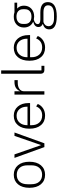

<svg xmlns="http://www.w3.org/2000/svg" viewBox="1128 -1908 992 3288"><g transform="rotate(-90 1624.0 -264.0)"><path d="M437.5 -59.5Q377 12 275 12Q173 12 112.5 -59.5Q52 -131 52 -256Q52 -381 112.5 -452.5Q173 -524 275 -524Q377 -524 437.5 -452.5Q498 -381 498 -256Q498 -131 437.5 -59.5ZM437 -224V-288Q437 -376 393.5 -424.5Q350 -473 275 -473Q200 -473 156.5 -425Q113 -377 113 -288V-224Q113 -136 156.5 -87.5Q200 -39 275 -39Q350 -39 393.5 -87Q437 -135 437 -224Z M749 0 564 -512H624L781 -61H785L941 -512H999L814 0Z M1288 12Q1185 12 1124.5 -59.5Q1064 -131 1064 -256Q1064 -381 1124 -452.5Q1184 -524 1287 -524Q1385 -524 1444 -454.5Q1503 -385 1503 -272V-245H1124V-220Q1124 -138 1168.5 -88Q1213 -38 1291 -38Q1403 -38 1446 -141L1488 -113Q1463 -55 1411 -21.5Q1359 12 1288 12ZM1287 -476Q1213 -476 1168.5 -425.5Q1124 -375 1124 -294V-289H1441V-297Q1441 -378 1398.5 -427Q1356 -476 1287 -476Z M1705 0H1648V-512H1705V-420H1709Q1747 -512 1862 -512H1896V-456H1851Q1786 -456 1745.5 -427.5Q1705 -399 1705 -350Z M2141 0H2068Q2038 0 2021.5 -17Q2005 -34 2005 -62V-740H2062V-50H2141Z M2452 12Q2349 12 2288.5 -59.5Q2228 -131 2228 -256Q2228 -381 2288 -452.5Q2348 -524 2451 -524Q2549 -524 2608 -454.5Q2667 -385 2667 -272V-245H2288V-220Q2288 -138 2332.5 -88Q2377 -38 2455 -38Q2567 -38 2610 -141L2652 -113Q2627 -55 2575 -21.5Q2523 12 2452 12ZM2451 -476Q2377 -476 2332.5 -425.5Q2288 -375 2288 -294V-289H2605V-297Q2605 -378 2562.5 -427Q2520 -476 2451 -476Z M3232 60Q3232 212 2986 212Q2765 212 2765 84Q2765 2 2853 -24V-32Q2805 -52 2805 -102Q2805 -167 2892 -190V-194Q2847 -215 2822 -255Q2797 -295 2797 -350Q2797 -428 2848 -476Q2899 -524 2983 -524Q3026 -524 3059 -512H3222V-466H3122Q3171 -422 3171 -350Q3171 -272 3119.5 -223.5Q3068 -175 2984 -175Q2965 -175 2931 -181Q2855 -160 2855 -115Q2855 -69 2937 -69H3056Q3232 -69 3232 60ZM3110 -334V-366Q3110 -418 3076.5 -448Q3043 -478 2984 -478Q2925 -478 2891.5 -448.5Q2858 -419 2858 -366V-334Q2858 -280 2891.5 -250.5Q2925 -221 2984 -221Q3043 -221 3076.5 -250.5Q3110 -280 3110 -334ZM3177 64Q3177 -16 3056 -16H2890Q2819 8 2819 72Q2819 113 2853.5 139Q2888 165 2952 165H3016Q3177 165 3177 64Z"/></g></svg>

Font: IBM Plex Sans Light
Style: Regular
Weight: 300
Designer: Mike Abbink, Paul van der Laan, Pieter van Rosmalen
Foundry: Bold Monday
Version: Version 3.0